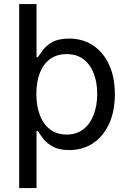

<svg xmlns="http://www.w3.org/2000/svg" viewBox="-20 -748 652 972"><path d="M330.6 11.7Q278.8 11.7 247.1 -6.1Q215.3 -23.9 198.2 -46.6Q181.2 -69.3 171.9 -84.5H165V204.1H77.1V-727.5H165V-458.5H171.9Q181.2 -473.1 197.8 -495.4Q214.4 -517.6 245.6 -535.2Q276.9 -552.7 330.1 -552.7Q398.4 -552.7 450.4 -518.6Q502.4 -484.4 532 -421.1Q561.5 -357.9 561.5 -271.5Q561.5 -184.6 532.2 -121.1Q502.9 -57.6 450.9 -22.9Q398.9 11.7 330.6 11.7ZM317.4 -66.9Q368.7 -66.9 403.1 -94.5Q437.5 -122.1 454.8 -168.7Q472.2 -215.3 472.2 -272.5Q472.2 -329.1 455.1 -374.8Q438 -420.4 403.6 -447.3Q369.1 -474.1 317.4 -474.1Q267.1 -474.1 232.9 -448.7Q198.7 -423.3 181.4 -378.2Q164.1 -333 164.1 -272.5Q164.1 -211.9 181.6 -165.5Q199.2 -119.1 233.6 -93Q268.1 -66.9 317.4 -66.9Z"/></svg>

Font: Adwaita Sans
Style: Regular
Weight: 400
Designer: Rasmus Andersson
Foundry: rsms
Version: Version 4.001;git-9221beed3